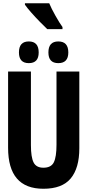

<svg xmlns="http://www.w3.org/2000/svg" viewBox="-20 -1156 540 1186"><path d="M248 10Q364 10 417 -54Q470 -118 470 -240V-714H329V-262Q329 -187 312.5 -153.5Q296 -120 248 -120Q204 -120 187.5 -152.5Q171 -185 171 -260V-714H30V-243Q30 10 248 10ZM340 -766Q402 -766 402 -832Q402 -900 340 -900Q279 -900 279 -832Q279 -766 340 -766ZM158 -766Q219 -766 219 -832Q219 -900 158 -900Q97 -900 97 -832Q97 -766 158 -766ZM272 -976H366V-989Q349 -1012 323 -1058Q297 -1104 284 -1136H134V-1127Q147 -1108 173 -1078.5Q199 -1049 227 -1020.5Q255 -992 272 -976Z"/></svg>

Font: Noto Sans Mono Condensed Extra
Style: Regular
Weight: 800
Width: 3
Designer: Monotype Design Team
Foundry: Monotype Imaging Inc.
Version: Version 1.900